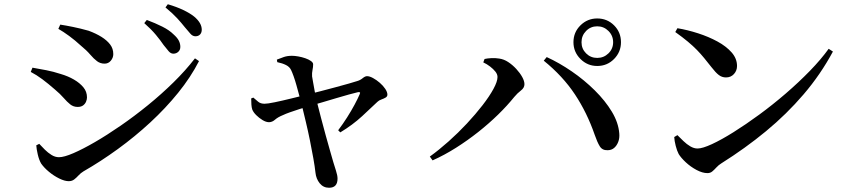

<svg xmlns="http://www.w3.org/2000/svg" viewBox="-20 -828 4020 905"><path d="M797 -575Q785 -575 775 -586.5Q765 -598 751 -616Q737 -637 715 -663.5Q693 -690 660 -719L672 -734Q712 -719 745 -702.5Q778 -686 798 -666Q816 -650 823 -636Q830 -622 830 -607Q830 -593 820.5 -584Q811 -575 797 -575ZM304 26Q285 26 259.5 13.5Q234 1 211 -18Q188 -37 174 -57Q164 -74 158 -100Q152 -126 151 -143L165 -150Q177 -137 191.5 -122.5Q206 -108 223 -97.5Q240 -87 258 -87Q282 -87 326 -106Q370 -125 427 -158Q484 -191 548.5 -235.5Q613 -280 677 -332Q741 -384 798 -440Q855 -496 899 -553L918 -540Q879 -464 820 -391Q761 -318 688.5 -251Q616 -184 535.5 -125.5Q455 -67 373 -20Q360 -12 350 -1Q340 10 329.5 18Q319 26 304 26ZM346 -324Q326 -324 311 -336Q296 -348 280 -366.5Q264 -385 239 -406Q207 -434 179.5 -454.5Q152 -475 125 -489L133 -509Q167 -503 198.5 -497Q230 -491 267 -479Q301 -469 328.5 -453Q356 -437 373 -416.5Q390 -396 390 -369Q390 -359 385.5 -348.5Q381 -338 371.5 -331Q362 -324 346 -324ZM473 -528Q453 -528 437.5 -539.5Q422 -551 405 -571Q388 -591 361 -613Q334 -638 306 -658.5Q278 -679 255 -692L264 -712Q290 -708 324.5 -701Q359 -694 398 -683Q433 -670 458.5 -654Q484 -638 499 -618.5Q514 -599 514 -573Q514 -556 502.5 -542Q491 -528 473 -528ZM901 -657Q888 -657 877.5 -669Q867 -681 851 -700Q836 -719 816 -741Q796 -763 760 -793L771 -808Q812 -796 843.5 -781Q875 -766 895 -750Q931 -720 931 -688Q931 -674 923 -665.5Q915 -657 901 -657Z M1531 57Q1504 57 1487 36Q1470 15 1467 -14Q1464 -42 1457 -81.5Q1450 -121 1441 -165.5Q1432 -210 1421.5 -254Q1411 -298 1402 -335Q1397 -354 1390.5 -378Q1384 -402 1377.5 -425.5Q1371 -449 1364 -468.5Q1357 -488 1352 -498Q1345 -513 1328 -521.5Q1311 -530 1287 -535L1285 -547Q1302 -554 1318.5 -559.5Q1335 -565 1356 -565Q1369 -565 1386 -562Q1403 -559 1419 -553.5Q1435 -548 1445.5 -540.5Q1456 -533 1456 -525Q1456 -512 1453 -498Q1450 -484 1451 -468Q1453 -458 1456 -439Q1459 -420 1463.5 -397.5Q1468 -375 1472 -355Q1482 -315 1493 -273Q1504 -231 1515 -191Q1526 -151 1535.5 -118Q1545 -85 1551 -64Q1556 -47 1563.5 -24Q1571 -1 1571 14Q1571 57 1531 57ZM1574 -214Q1596 -243 1616 -274.5Q1636 -306 1651.5 -335Q1667 -364 1675 -383Q1679 -391 1676 -393Q1673 -395 1665 -393Q1651 -390 1624.5 -382.5Q1598 -375 1565.5 -365.5Q1533 -356 1500 -346Q1467 -336 1438 -328Q1417 -322 1392 -314Q1367 -306 1346 -298.5Q1325 -291 1315 -286Q1290 -276 1276.5 -264Q1263 -252 1248 -252Q1234 -252 1217.5 -262Q1201 -272 1187.5 -285.5Q1174 -299 1169 -312Q1166 -321 1165 -335Q1164 -349 1164 -364L1174 -368Q1186 -358 1197 -348.5Q1208 -339 1227 -339Q1241 -339 1275 -346Q1309 -353 1351.5 -363.5Q1394 -374 1431 -383Q1456 -389 1490.5 -398Q1525 -407 1560.5 -416.5Q1596 -426 1624 -434Q1652 -442 1664 -446Q1678 -450 1689.5 -459.5Q1701 -469 1710 -469Q1722 -469 1738.5 -460Q1755 -451 1770.5 -437.5Q1786 -424 1796 -409Q1806 -394 1806 -382Q1806 -373 1797.5 -368Q1789 -363 1777.5 -359Q1766 -355 1759 -348Q1732 -322 1687 -280.5Q1642 -239 1584 -204Z M2795 -517Q2749 -517 2716 -550Q2683 -583 2683 -629Q2683 -676 2716 -708.5Q2749 -741 2795 -741Q2842 -741 2874.5 -708.5Q2907 -676 2907 -629Q2907 -583 2874.5 -550Q2842 -517 2795 -517ZM2006 -90Q2049 -121 2094.5 -161.5Q2140 -202 2181 -246Q2222 -290 2254.5 -332Q2287 -374 2306 -409Q2325 -444 2325 -465Q2325 -478 2315 -490.5Q2305 -503 2290 -514.5Q2275 -526 2258 -534L2264 -550Q2277 -553 2296 -554Q2315 -555 2333 -552Q2355 -549 2375.5 -535.5Q2396 -522 2413.5 -503Q2431 -484 2441.5 -465Q2452 -446 2452 -431Q2452 -414 2435.5 -401.5Q2419 -389 2404 -371Q2371 -330 2328 -288Q2285 -246 2234.5 -206Q2184 -166 2129.5 -131.5Q2075 -97 2019 -72ZM2844 -120Q2819 -119 2807 -138.5Q2795 -158 2783 -193Q2747 -297 2690 -383Q2633 -469 2543 -542L2557 -559Q2616 -532 2675 -491.5Q2734 -451 2783.5 -402Q2833 -353 2864 -301.5Q2895 -250 2899 -199Q2901 -177 2894 -159Q2887 -141 2874.5 -130.5Q2862 -120 2844 -120ZM2795 -555Q2826 -555 2848 -576.5Q2870 -598 2870 -629Q2870 -660 2848 -682Q2826 -704 2795 -704Q2764 -704 2742.5 -682Q2721 -660 2721 -629Q2721 -598 2742.5 -576.5Q2764 -555 2795 -555Z M3315 -12Q3291 -12 3263 -27Q3235 -42 3212.5 -63Q3190 -84 3179 -102Q3171 -117 3165 -140.5Q3159 -164 3158 -182L3173 -191Q3186 -178 3201.5 -163Q3217 -148 3234 -138Q3251 -128 3268 -128Q3291 -128 3335.5 -148.5Q3380 -169 3437.5 -205Q3495 -241 3558.5 -287.5Q3622 -334 3683.5 -387Q3745 -440 3797.5 -494Q3850 -548 3886 -598L3906 -585Q3848 -477 3768 -383.5Q3688 -290 3590.5 -209.5Q3493 -129 3380 -58Q3367 -50 3357 -39Q3347 -28 3337.5 -20Q3328 -12 3315 -12ZM3402 -463Q3383 -463 3368 -474.5Q3353 -486 3333 -512Q3315 -535 3299 -554.5Q3283 -574 3265 -592.5Q3247 -611 3222.5 -631.5Q3198 -652 3163 -677L3173 -695Q3221 -687 3270.5 -671Q3320 -655 3361.5 -632.5Q3403 -610 3428.5 -581Q3454 -552 3454 -517Q3454 -495 3439.5 -479Q3425 -463 3402 -463Z"/></svg>

Font: Noto Serif TC SemiBold
Style: Regular
Weight: 600
Version: Version 2.002-H1;hotconv 1.1.0;makeotfexe 2.6.0